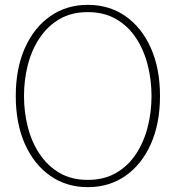

<svg xmlns="http://www.w3.org/2000/svg" viewBox="-20 -760 724 792"><path d="M342 12Q254 12 187 -35Q120 -82 82.5 -166.5Q45 -251 45 -364Q45 -477 82.5 -561.5Q120 -646 187 -693Q254 -740 342 -740Q431 -740 498 -693Q565 -646 602.5 -561.5Q640 -477 640 -364Q640 -251 602.5 -166.5Q565 -82 498 -35Q431 12 342 12ZM342 -18Q409 -18 458.5 -46.5Q508 -75 540.5 -124Q573 -173 589 -235Q605 -297 605 -364Q605 -431 589 -493Q573 -555 540.5 -604Q508 -653 458.5 -681.5Q409 -710 342 -710Q275 -710 226 -681.5Q177 -653 144 -604Q111 -555 95 -493Q79 -431 79 -364Q79 -297 95 -235Q111 -173 144 -124Q177 -75 226 -46.5Q275 -18 342 -18Z"/></svg>

Font: Murecho ExtraLight
Style: Regular
Weight: 200
Designer: Neil Summerour
Foundry: Positype
Version: Version 1.010; ttfautohint (v1.8.3)